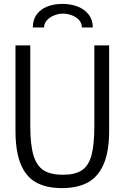

<svg xmlns="http://www.w3.org/2000/svg" viewBox="-20 -958 640 986"><path d="M59.5 -287.5V-725H135.5V-312Q135.5 -214.5 152 -160.2Q168.5 -106 204.5 -83.2Q240.5 -60.5 302.5 -60.5Q365.5 -60.5 400.2 -83.5Q435 -106.5 449.8 -160.5Q464.5 -214.5 464.5 -312V-725H540.5V-287.5Q540.5 -180 512.2 -114.8Q484 -49.5 430.8 -20.8Q377.5 8 298 8Q218.5 8 166 -20.8Q113.5 -49.5 86.5 -114.8Q59.5 -180 59.5 -287.5ZM456.5 -817H400.5Q400.5 -839 385.8 -855.2Q371 -871.5 348.2 -879.8Q325.5 -888 302.5 -888Q282 -888 259.5 -879.5Q237 -871 221.8 -854.8Q206.5 -838.5 206.5 -817H148.5Q148.5 -856.5 168.5 -883.8Q188.5 -911 223 -924.5Q257.5 -938 300.5 -938Q343.5 -938 379 -924.2Q414.5 -910.5 435.5 -883.2Q456.5 -856 456.5 -817Z"/></svg>

Font: JuliaMono Light
Style: Regular
Weight: 300
Monospace: yes
Designer: cormullion
Foundry: corm
Version: Version 0.054; ttfautohint (v1.8.4)